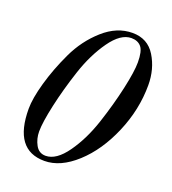

<svg xmlns="http://www.w3.org/2000/svg" viewBox="-132 -805 819 916"><g transform="rotate(20 278.0 -347.0)"><path d="M42 -197Q42 -249 65 -330.5Q88 -412 128.5 -498Q169 -584 237.5 -645Q306 -706 385 -706Q462 -706 501 -642.5Q540 -579 540 -497Q540 -373 489 -253.5Q438 -134 358 -61Q278 12 197 12Q42 12 42 -197ZM126 -112Q126 -75 143 -44Q160 -13 194 -13Q248 -13 299.5 -85.5Q351 -158 383.5 -256.5Q416 -355 436 -445.5Q456 -536 456 -582Q456 -639 438.5 -660Q421 -681 388 -681Q334 -681 282.5 -608.5Q231 -536 198.5 -437.5Q166 -339 146 -248.5Q126 -158 126 -112Z"/></g></svg>

Font: Justus
Style: Italic
Weight: 400
Italic angle: -12°
Version: Version 001.001